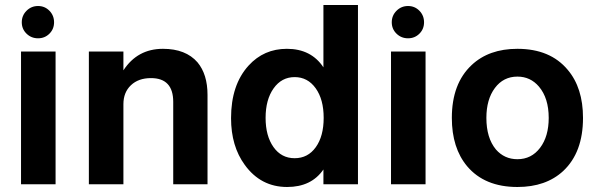

<svg xmlns="http://www.w3.org/2000/svg" viewBox="-20 -736 2389 767"><path d="M202 -530V0H64V-530ZM132 -712Q159 -712 177.5 -693Q196 -674 196 -647Q196 -620 177.5 -601.5Q159 -583 132 -583Q105 -583 86 -601.5Q67 -620 67 -647Q67 -674 86 -693Q105 -712 132 -712Z M335 -530H473V-455Q529 -541 631 -541Q722 -541 769 -487Q809 -439 809 -357V0H672V-329Q672 -424 583 -424Q533 -424 503 -395.5Q473 -367 473 -320V0H335Z M1410 -716V0H1272V-59Q1224 11 1127 11Q1022 11 958 -77Q903 -152 903 -264Q903 -397 973 -474Q1034 -541 1126 -541Q1223 -541 1272 -467V-716ZM1157 -428Q1105 -428 1073 -383Q1041 -338 1041 -265Q1041 -193 1072.5 -148.5Q1104 -104 1157 -104Q1210 -104 1241.5 -148Q1273 -192 1273 -265Q1273 -339 1241 -383.5Q1209 -428 1157 -428Z M1680 -530V0H1542V-530ZM1610 -712Q1637 -712 1655.5 -693Q1674 -674 1674 -647Q1674 -620 1655.5 -601.5Q1637 -583 1610 -583Q1583 -583 1564 -601.5Q1545 -620 1545 -647Q1545 -674 1564 -693Q1583 -712 1610 -712Z M2047 -541Q2178 -541 2248 -457Q2309 -385 2309 -265Q2309 -127 2230 -53Q2161 11 2047 11Q1916 11 1846 -72Q1785 -145 1785 -265Q1785 -402 1864 -476Q1933 -541 2047 -541ZM2047 -430Q1991 -430 1957 -384.5Q1923 -339 1923 -265Q1923 -185 1961 -139Q1995 -100 2047 -100Q2103 -100 2137.5 -145.5Q2172 -191 2172 -265Q2172 -344 2133 -390Q2099 -430 2047 -430Z"/></svg>

Font: Almarai Bold
Style: Regular
Weight: 700
Designer: Boutros International 2019
Foundry: Created by Boutros International 2019
Version: Version 1.10